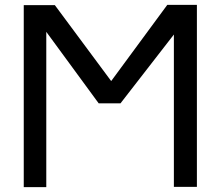

<svg xmlns="http://www.w3.org/2000/svg" viewBox="-20 -763 874 784"><path d="M204 -742H77V1H169V-633L383 -341H472L690 -622V0H784V-743H663L434 -432Z"/></svg>

Font: Numismatica Pro
Style: Regular
Weight: 400
Designer: Chris Hopkins
Foundry: Edward C. D. Hopkins
Version: Version 2.19D